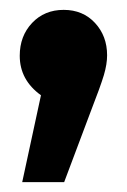

<svg xmlns="http://www.w3.org/2000/svg" viewBox="-20 -190 257 389"><path d="M197 -78Q197 -60 190.5 -38Q184 -16 163 38L110 179H25L63 3Q20 -28 20 -77Q20 -117 45 -143.5Q70 -170 109 -170Q148 -170 172.5 -143.5Q197 -117 197 -78Z"/></svg>

Font: Fira Sans Compressed ExtraBold
Style: Regular
Weight: 800
Width: 1
Designer: bBox Type GmbH & Carrois Corporate GbR & Edenspiekermann AG
Foundry: bBox Type GmbH & Carrois Corporate GbR & Edenspiekermann AG
Version: Version 4.301